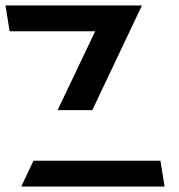

<svg xmlns="http://www.w3.org/2000/svg" viewBox="-30 -680 652 700"><path d="M570 0 555 -94H92L47.5 0ZM-10 -660 5 -566H317L180 -278.5H306.5L487.5 -660Z"/></svg>

Font: Font.Observer
Style: Regular
Weight: 500
Italic angle: 9°
Version: Version 1.001;FEAKit 1.0